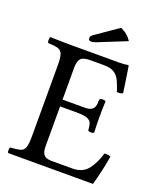

<svg xmlns="http://www.w3.org/2000/svg" viewBox="-150 -914 841 1007"><g transform="rotate(20 271.0 -410.0)"><path d="M350 -820Q372 -810 387 -797Q402 -784 412 -768L268 -710Q252 -703 242.5 -700.5Q233 -698 226 -698Q211 -698 211 -713Q211 -718 213.5 -722.5Q216 -727 226 -734ZM312 -361Q339 -361 351 -369Q363 -377 366.5 -388.5Q370 -400 370 -408Q370 -410 369.5 -412Q369 -414 369 -415Q369 -418 370 -418Q372 -418 372 -429Q377 -434 388 -434Q400 -434 405 -429Q404 -411 403.5 -387.5Q403 -364 403 -343Q403 -318 403.5 -296.5Q404 -275 405 -255Q400 -250 388 -250Q377 -250 372 -255Q371 -278 366 -293Q361 -308 342.5 -315.5Q324 -323 281 -323H190V-102Q190 -67 202.5 -53Q215 -39 246 -39H362Q419 -39 448.5 -77.5Q478 -116 493 -170Q496 -171 499 -171Q502 -171 505 -171Q518 -171 528 -165Q522 -127 512 -82.5Q502 -38 491 0H18Q14 -4 14 -14Q14 -27 18 -31Q53 -33 72 -38Q91 -43 98 -62Q105 -81 105 -122V-523Q105 -565 98 -583.5Q91 -602 72 -607.5Q53 -613 18 -614Q14 -618 14 -630Q14 -643 18 -647Q48 -646 86 -645.5Q124 -645 147 -645H402Q420 -645 429 -646Q438 -647 451 -649Q455 -649 455 -646Q456 -643 458.5 -626Q461 -609 464.5 -586Q468 -563 471.5 -539.5Q475 -516 477 -501Q467 -495 453 -495Q451 -495 448.5 -495.5Q446 -496 444 -496Q433 -531 421.5 -555Q410 -579 389.5 -592Q369 -605 331 -605H256Q216 -605 203 -589.5Q190 -574 190 -541V-361Z"/></g></svg>

Font: Triodion
Style: Regular
Weight: 400
Version: Version 1.201; ttfautohint (v1.8.4.7-5d5b)